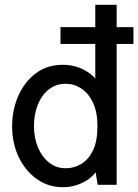

<svg xmlns="http://www.w3.org/2000/svg" viewBox="-20 -770 576 800"><path d="M232 -587V-657H536V-587ZM241.5 10Q181.5 10 133.8 -23.8Q86 -57.5 58.2 -115Q30.5 -172.5 30.5 -244Q30.5 -312 56.2 -370.5Q82 -429 129.2 -464.5Q176.5 -500 241.5 -500Q291.5 -500 333.8 -477Q376 -454 403 -407.5L377 -395V-750H466V0H387L370 -104L400.5 -89Q380 -41 336.5 -15.5Q293 10 241.5 10ZM254 -69Q288.5 -69 318.8 -87Q349 -105 367.5 -143.5Q386 -182 386 -244Q386 -303 367.5 -342.2Q349 -381.5 318.8 -401.2Q288.5 -421 254 -421Q214 -421 184.2 -398Q154.5 -375 138 -335Q121.5 -295 121.5 -244Q121.5 -196 138 -156.2Q154.5 -116.5 184.2 -92.8Q214 -69 254 -69Z"/></svg>

Font: Cabin
Style: Regular
Weight: 400
Width: 4
Designer: Pablo Impallari
Foundry: Pablo Impallari. http://www.impallari.com Igino Marini. http://www.ikern.com
Version: Version 3.001